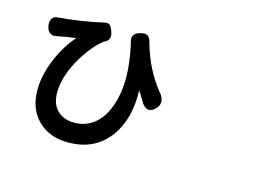

<svg xmlns="http://www.w3.org/2000/svg" viewBox="-99 -932 1699 1187"><g transform="rotate(15 750.0 -339.0)"><path d="M410.2 49.8Q290 49.8 217.8 -21.5Q143.6 -93.8 143.6 -214.8Q143.6 -314.5 190.4 -421.9Q230.5 -515.6 293 -586.9Q227.5 -578.1 170.9 -566.4Q169.9 -566.4 168.9 -566.4Q143.6 -560.5 127 -575.2Q110.4 -589.8 106.4 -618.2Q102.5 -644.5 113.8 -662.1Q125 -679.7 150.4 -680.7Q151.4 -680.7 152.3 -680.7Q302.7 -693.4 433.6 -723.6Q458 -731.4 471.7 -718.8Q482.4 -709 492.2 -679.7Q509.8 -629.9 463.9 -609.4Q462.9 -609.4 461.9 -608.4Q398.4 -559.6 338.9 -460.9Q265.6 -337.9 265.6 -230.5Q265.6 -155.3 309.6 -115.2Q349.6 -78.1 416 -78.1Q484.4 -78.1 537.1 -117.7Q589.8 -157.2 619.1 -231.4Q684.6 -391.6 627 -644.5Q627 -645.5 626 -646.5Q608.4 -700.2 661.1 -716.8Q692.4 -726.6 709 -719.7Q727.5 -711.9 735.4 -681.6Q779.3 -518.6 877 -397.5Q899.4 -373 902.3 -347.7Q905.3 -320.3 884.8 -297.9Q837.9 -248 796.9 -302.7Q793.9 -306.6 789.1 -316.4Q763.7 -355.5 752 -376Q758.8 -198.2 676.8 -81.1Q584 49.8 410.2 49.8Z"/></g></svg>

Font: Bpmf GenSen Rounded B
Style: B
Weight: 700
Foundry: But Ko
Version: Version 1.320